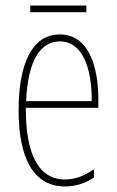

<svg xmlns="http://www.w3.org/2000/svg" viewBox="-20 -661 420 691"><path d="M291 -641H89V-617H291ZM195 -537C94 -537 47 -429 47 -264C47 -94 99 10 214 10C255 10 290 -3 318 -22V-52C283 -27 249 -15 214 -15C119 -15 72 -106 73 -273H334V-301C334 -421 300 -537 195 -537ZM195 -512C278 -512 311 -414 310 -297H74C80 -442 125 -512 195 -512Z"/></svg>

Font: Noto Sans Sinhala ExtraCondensed Thin
Style: Regular
Weight: 100
Width: 2
Designer: Jelle Bosma - Monotype Design Team
Foundry: Monotype Imaging Inc.
Version: Version 2.006